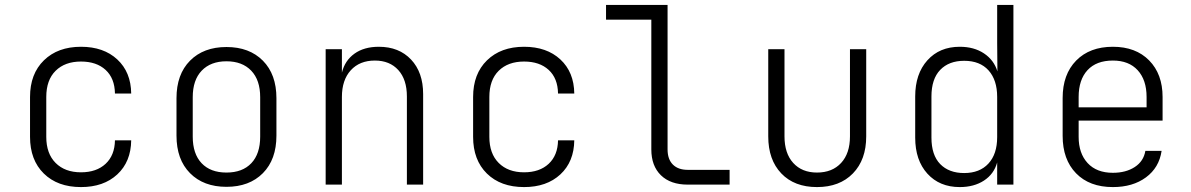

<svg xmlns="http://www.w3.org/2000/svg" viewBox="-20 -750 4840 780"><path d="M309 10Q214 10 158 -45Q102 -100 102 -194V-356Q102 -450 158.5 -505Q215 -560 309 -560Q401 -560 456.5 -508.5Q512 -457 513 -370H447Q446 -432 409 -466Q372 -500 309 -500Q244 -500 206 -462.5Q168 -425 168 -356V-194Q168 -126 206 -88Q244 -50 309 -50Q372 -50 409 -84.5Q446 -119 447 -180H513Q512 -93 456.5 -41.5Q401 10 309 10Z M900 9Q807 9 752 -46.5Q697 -102 697 -199V-351Q697 -448 752 -503.5Q807 -559 900 -559Q993 -559 1048 -503.5Q1103 -448 1103 -351V-199Q1103 -102 1048 -46.5Q993 9 900 9ZM900 -49Q965 -49 1001 -87Q1037 -125 1037 -195V-355Q1037 -425 1000.5 -463Q964 -501 900 -501Q836 -501 799.5 -463Q763 -425 763 -355V-195Q763 -125 799 -87Q835 -49 900 -49Z M1303 0V-550H1369V-455Q1381 -504 1420 -532Q1459 -560 1519 -560Q1601 -560 1650 -508Q1699 -456 1699 -368V0H1633V-358Q1633 -427 1598 -465.5Q1563 -504 1503 -504Q1441 -504 1405 -464.5Q1369 -425 1369 -356V0Z M2109 10Q2014 10 1958 -45Q1902 -100 1902 -194V-356Q1902 -450 1958.5 -505Q2015 -560 2109 -560Q2201 -560 2256.5 -508.5Q2312 -457 2313 -370H2247Q2246 -432 2209 -466Q2172 -500 2109 -500Q2044 -500 2006 -462.5Q1968 -425 1968 -356V-194Q1968 -126 2006 -88Q2044 -50 2109 -50Q2172 -50 2209 -84.5Q2246 -119 2247 -180H2313Q2312 -93 2256.5 -41.5Q2201 10 2109 10Z M2774 0Q2704 0 2665 -38Q2626 -76 2626 -143V-670H2442V-730H2692V-143Q2692 -103 2713.5 -81.5Q2735 -60 2774 -60H2944V0Z M3299 10Q3207 10 3154 -45.5Q3101 -101 3101 -196V-550H3167V-196Q3167 -127 3202.5 -88Q3238 -49 3299 -49Q3361 -49 3397 -88Q3433 -127 3433 -196V-550H3499V-196Q3499 -101 3445 -45.5Q3391 10 3299 10Z M3879 10Q3797 10 3747.5 -44.5Q3698 -99 3698 -191V-358Q3698 -450 3747.5 -505Q3797 -560 3879 -560Q3937 -560 3977.5 -533Q4018 -506 4032 -460L4031 -576V-730H4097V0H4031V-90Q4018 -43 3977.5 -16.5Q3937 10 3879 10ZM3897 -47Q3960 -47 3995.5 -85.5Q4031 -124 4031 -193V-356Q4031 -425 3996 -464Q3961 -503 3897 -503Q3835 -503 3799.5 -466Q3764 -429 3764 -358V-191Q3764 -120 3799.5 -83.5Q3835 -47 3897 -47Z M4501 10Q4406 10 4351.5 -46Q4297 -102 4297 -198V-352Q4297 -448 4352 -504Q4407 -560 4501 -560Q4594 -560 4648.5 -504.5Q4703 -449 4703 -356V-260H4362V-194Q4362 -127 4398.5 -87.5Q4435 -48 4501 -48Q4554 -48 4590 -71.5Q4626 -95 4633 -137H4699Q4689 -69 4635.5 -29.5Q4582 10 4501 10ZM4362 -314H4638V-356Q4638 -425 4602 -464.5Q4566 -504 4501 -504Q4434 -504 4398 -465Q4362 -426 4362 -356Z"/></svg>

Font: JetBrains Mono NL ExtraLight
Style: Regular
Weight: 200
Designer: Philipp Nurullin, Konstantin Bulenkov
Foundry: JetBrains
Version: Version 2.304; ttfautohint (v1.8.4.7-5d5b)